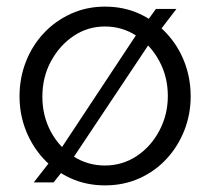

<svg xmlns="http://www.w3.org/2000/svg" viewBox="-20 -550 635 580"><path d="M297 10Q241 10 193.5 -11.5Q146 -33 111.5 -70.5Q77 -108 58 -156.5Q39 -205 39 -259Q39 -314 58 -363Q77 -412 112 -449.5Q147 -487 194.5 -508.5Q242 -530 297 -530Q354 -530 401 -508.5Q448 -487 483 -449.5Q518 -412 537 -363Q556 -314 556 -259Q556 -205 537 -156.5Q518 -108 483.5 -70.5Q449 -33 401.5 -11.5Q354 10 297 10ZM297 -50Q349 -50 392 -78Q435 -106 461 -154.5Q487 -203 487 -260Q487 -318 461 -366Q435 -414 392 -442Q349 -470 297 -470Q245 -470 202.5 -441.5Q160 -413 134 -365Q108 -317 108 -258Q108 -200 133.5 -152.5Q159 -105 202 -77.5Q245 -50 297 -50ZM82 1 146 -81 187 -56 142 1ZM193 -61 153 -84 403 -462 447 -442ZM454 -446 410 -466 451 -523H513Z"/></svg>

Font: Raleway Thin
Style: Regular
Weight: 400
Version: Version 4.026